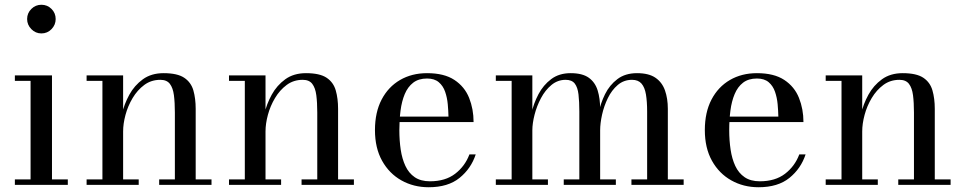

<svg xmlns="http://www.w3.org/2000/svg" viewBox="-20 -777 4052 807"><path d="M154 -636.5Q129.5 -636.5 111.8 -654.5Q94 -672.5 94 -697Q94 -722 111.8 -739.5Q129.5 -757 154 -757Q179 -757 196.5 -739.5Q214 -722 214 -697Q214 -672.5 196.5 -654.5Q179 -636.5 154 -636.5ZM198.5 -460V-23H265V0H42.5V-23H108.5V-437H42.5V-460Z M497.5 -460V-23H563V0H344V-23H410.5V-437H344V-460ZM802.5 -319.5V-23H869V0H649V-23H715V-304Q715 -346 711 -376.8Q707 -407.5 694 -424.5Q681 -441.5 654 -441.5Q615.5 -441.5 586.5 -420Q557.5 -398.5 537.5 -365Q517.5 -331.5 507.5 -294.2Q497.5 -257 497.5 -224.5L483 -222.5Q483 -255.5 492.5 -297.5Q502 -339.5 523.5 -378.8Q545 -418 580.5 -443.8Q616 -469.5 667.5 -469.5Q725.5 -469.5 754.2 -450.2Q783 -431 792.8 -397Q802.5 -363 802.5 -319.5Z M1096 -460V-23H1161.5V0H942.5V-23H1009V-437H942.5V-460ZM1401 -319.5V-23H1467.5V0H1247.5V-23H1313.5V-304Q1313.5 -346 1309.5 -376.8Q1305.5 -407.5 1292.5 -424.5Q1279.5 -441.5 1252.5 -441.5Q1214 -441.5 1185 -420Q1156 -398.5 1136 -365Q1116 -331.5 1106 -294.2Q1096 -257 1096 -224.5L1081.5 -222.5Q1081.5 -255.5 1091 -297.5Q1100.5 -339.5 1122 -378.8Q1143.5 -418 1179 -443.8Q1214.5 -469.5 1266 -469.5Q1324 -469.5 1352.8 -450.2Q1381.5 -431 1391.2 -397Q1401 -363 1401 -319.5Z M1781.5 10Q1718.5 10 1667.2 -18.8Q1616 -47.5 1586 -101.2Q1556 -155 1556 -230Q1556 -305 1584 -358.5Q1612 -412 1661.5 -440.8Q1711 -469.5 1775 -469.5Q1847 -469.5 1890 -441Q1933 -412.5 1951.8 -365.5Q1970.5 -318.5 1970.5 -264H1623.5V-287H1865Q1864.5 -311.5 1862 -339Q1859.5 -366.5 1851 -391.2Q1842.5 -416 1824.2 -431.5Q1806 -447 1775 -447Q1739.5 -447 1716.8 -429.5Q1694 -412 1681.2 -381.5Q1668.5 -351 1663.5 -312Q1658.5 -273 1658.5 -230Q1658.5 -187 1664.2 -148.2Q1670 -109.5 1684 -79.5Q1698 -49.5 1723.2 -32.2Q1748.5 -15 1787 -15Q1852 -15 1893.2 -46.8Q1934.5 -78.5 1953 -128H1979.5Q1960 -68.5 1911.5 -29.2Q1863 10 1781.5 10Z M2217.5 -460V-23H2283V0H2064V-23H2130.5V-437H2064V-460ZM2502.5 -319.5V-23H2568.5V0H2349.5V-23H2415V-308Q2415 -350 2411.5 -380Q2408 -410 2395.8 -425.8Q2383.5 -441.5 2357.5 -441.5Q2324 -441.5 2297.8 -419.8Q2271.5 -398 2253.8 -364.5Q2236 -331 2226.8 -294.8Q2217.5 -258.5 2217.5 -229L2204.5 -227Q2204.5 -259.5 2213.8 -301Q2223 -342.5 2243.2 -381Q2263.5 -419.5 2296.8 -444.5Q2330 -469.5 2378.5 -469.5Q2428 -469.5 2454.8 -450.2Q2481.5 -431 2492 -397Q2502.5 -363 2502.5 -319.5ZM2787 -319.5V-23H2853.5V0H2634V-23H2700V-308Q2700 -350 2695 -380Q2690 -410 2676.2 -425.8Q2662.5 -441.5 2636.5 -441.5Q2602 -441.5 2576.5 -419.8Q2551 -398 2534.8 -364.5Q2518.5 -331 2510.5 -294.8Q2502.5 -258.5 2502.5 -229L2488 -227Q2488 -259.5 2496 -301Q2504 -342.5 2523 -381Q2542 -419.5 2575 -444.5Q2608 -469.5 2657.5 -469.5Q2707 -469.5 2735 -450.2Q2763 -431 2775 -397Q2787 -363 2787 -319.5Z M3168 10Q3105 10 3053.8 -18.8Q3002.5 -47.5 2972.5 -101.2Q2942.5 -155 2942.5 -230Q2942.5 -305 2970.5 -358.5Q2998.5 -412 3048 -440.8Q3097.5 -469.5 3161.5 -469.5Q3233.5 -469.5 3276.5 -441Q3319.5 -412.5 3338.2 -365.5Q3357 -318.5 3357 -264H3010V-287H3251.5Q3251 -311.5 3248.5 -339Q3246 -366.5 3237.5 -391.2Q3229 -416 3210.8 -431.5Q3192.5 -447 3161.5 -447Q3126 -447 3103.2 -429.5Q3080.5 -412 3067.8 -381.5Q3055 -351 3050 -312Q3045 -273 3045 -230Q3045 -187 3050.8 -148.2Q3056.5 -109.5 3070.5 -79.5Q3084.5 -49.5 3109.8 -32.2Q3135 -15 3173.5 -15Q3238.5 -15 3279.8 -46.8Q3321 -78.5 3339.5 -128H3366Q3346.5 -68.5 3298 -29.2Q3249.5 10 3168 10Z M3604 -460V-23H3669.5V0H3450.5V-23H3517V-437H3450.5V-460ZM3909 -319.5V-23H3975.5V0H3755.5V-23H3821.5V-304Q3821.5 -346 3817.5 -376.8Q3813.5 -407.5 3800.5 -424.5Q3787.5 -441.5 3760.5 -441.5Q3722 -441.5 3693 -420Q3664 -398.5 3644 -365Q3624 -331.5 3614 -294.2Q3604 -257 3604 -224.5L3589.5 -222.5Q3589.5 -255.5 3599 -297.5Q3608.5 -339.5 3630 -378.8Q3651.5 -418 3687 -443.8Q3722.5 -469.5 3774 -469.5Q3832 -469.5 3860.8 -450.2Q3889.5 -431 3899.2 -397Q3909 -363 3909 -319.5Z"/></svg>

Font: BodoniModa 10 Custom
Style: Regular
Weight: 400
Designer: Owen Earl
Foundry: indestructible type
Version: Version 2.005